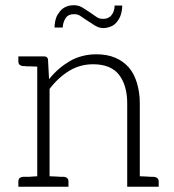

<svg xmlns="http://www.w3.org/2000/svg" viewBox="-20 -712 665 732"><path d="M565 -38H560H552C549 -38 544 -39 537 -39C530 -39 522 -40 513 -40V-318C513 -347 509 -373 502 -396C495 -419 485 -439 471 -455C457 -471 440 -483 419 -492C398 -501 374 -505 347 -505C310 -505 276 -496 246 -479C216 -461 190 -439 167 -410L163 -485C162 -493 157 -497 148 -497H122H50V-478C50 -467 56 -461 69 -460H75C77 -460 79 -459 82 -459H97C104 -459 113 -458 122 -458V-40C110 -40 100 -38 92 -38H76H69C56 -37 50 -31 50 -20V0H122H169H241V-20C241 -31 235 -37 222 -38H216H209C206 -38 201 -39 194 -39C187 -39 178 -40 169 -40V-373C191 -402 216 -425 244 -442C272 -459 302 -467 335 -467C379 -467 412 -454 433 -428C454 -401 465 -365 465 -318V0H513H585V-20C585 -31 578 -37 565 -38ZM373 -640C364 -640 355 -642 347 -648C339 -654 330 -660 321 -666C312 -672 303 -678 293 -684C283 -690 272 -692 261 -692C250 -692 240 -690 231 -686C222 -682 214 -676 208 -668C202 -660 196 -652 193 -641C190 -631 188 -619 188 -607H219C220 -622 224 -634 231 -644C238 -654 249 -658 263 -658C272 -658 280 -656 288 -650C296 -644 306 -638 315 -632C324 -626 333 -620 343 -614C353 -608 363 -605 374 -605C385 -605 396 -608 405 -612C414 -616 421 -622 427 -630C433 -638 438 -647 441 -657C444 -667 446 -679 446 -691H417C417 -675 412 -663 405 -654C398 -645 387 -640 373 -640Z"/></svg>

Font: SVN-Aleo
Style: Light
Weight: 300
Designer: Alessio Laiso
Version: Version 1.2.2